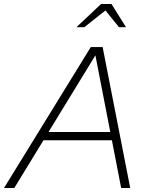

<svg xmlns="http://www.w3.org/2000/svg" viewBox="-64 -934 726 954"><path d="M-44 0 387 -700H446L583 0H538L492 -237H152L7 0ZM177 -278H484L410 -659ZM316 -799 438 -914H490L562 -799H527L460 -882L355 -799Z"/></svg>

Font: Red Hat Display VF
Style: Italic
Weight: 300
Italic angle: -12°
Designer: Pentagram, MCKL
Foundry: Pentagram, MCKL
Version: Version 1.023